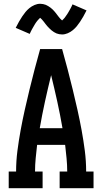

<svg xmlns="http://www.w3.org/2000/svg" viewBox="-20 -994 540 1014"><path d="M26 0V-88H65Q65 -143 72 -197.5Q79 -252 89 -306.5Q99 -361 111 -414.5Q123 -468 136 -521.5Q149 -575 163 -628.5Q177 -682 192 -735H308Q323 -682 337 -628.5Q351 -575 364 -521.5Q377 -468 389 -414.5Q401 -361 411 -306.5Q421 -252 428 -197.5Q435 -143 435 -88H474V0H295V-88H335Q335 -123 331.5 -158.5Q328 -194 324 -229H176Q172 -194 168.5 -158.5Q165 -123 165 -88H205V0ZM190 -317H310Q298 -387 282.5 -457.5Q267 -528 250 -597Q233 -528 217.5 -457.5Q202 -387 190 -317ZM308 -812Q300 -812 292.5 -813.5Q285 -815 278.5 -817.5Q272 -820 265 -824.5Q258 -829 252.5 -833.5Q247 -838 241 -844Q235 -850 230 -855.5Q225 -861 221 -866.5Q217 -872 211.5 -879Q206 -886 201.5 -891Q197 -896 192 -900Q190 -898 185.5 -893.5Q181 -889 179 -886.5Q177 -884 175 -881.5Q173 -879 170.5 -875.5Q168 -872 165.5 -868Q163 -864 160.5 -859.5Q158 -855 155 -850Q152 -845 149 -839.5Q146 -834 143 -828Q140 -822 137 -815L63 -847Q72 -865 80.5 -880Q89 -895 97.5 -907.5Q106 -920 114.5 -930.5Q123 -941 135 -951Q147 -961 162 -967.5Q177 -974 192 -974Q200 -974 207.5 -972.5Q215 -971 221.5 -968.5Q228 -966 235 -961.5Q242 -957 247.5 -953Q253 -949 259 -943Q265 -937 270 -931Q275 -925 279 -919.5Q283 -914 288.5 -907Q294 -900 298 -895.5Q302 -891 308 -886Q310 -888 314.5 -892.5Q319 -897 321 -899.5Q323 -902 325 -905Q327 -908 329.5 -911.5Q332 -915 334.5 -918.5Q337 -922 339.5 -926.5Q342 -931 345 -936Q348 -941 351 -946.5Q354 -952 357 -958Q360 -964 363 -971L437 -939Q428 -921 419.5 -906Q411 -891 402.5 -878.5Q394 -866 385.5 -855.5Q377 -845 365 -835Q353 -825 338 -818.5Q323 -812 308 -812Z"/></svg>

Font: Iosevka Curly Slab Semibold
Style: Regular
Weight: 600
Monospace: yes
Designer: Belleve Invis
Foundry: Belleve Invis
Version: Version 22.1.2; ttfautohint (v1.8.4)